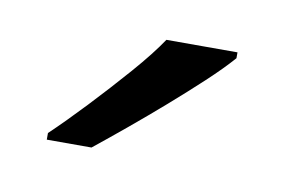

<svg xmlns="http://www.w3.org/2000/svg" viewBox="-35 -815 381 258"><g transform="rotate(10 156.0 -686.0)"><path d="M272 -758Q258 -742 236.5 -722Q215 -702 191.5 -681.5Q168 -661 144.5 -641.5Q121 -622 101 -606H40V-615Q61 -635 86.5 -662Q112 -689 136.5 -717Q161 -745 175 -766H272Z"/></g></svg>

Font: Noto Sans Hebrew Thin
Style: Regular
Weight: 400
Version: Version 3.001